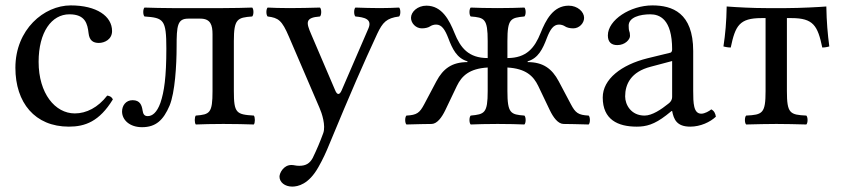

<svg xmlns="http://www.w3.org/2000/svg" viewBox="-20 -459 3118 711"><path d="M398 -91C394 -100 386 -104 377 -105C343 -61 300 -39 257 -39C184 -39 123 -113 123 -230C123 -340 171 -406 237 -406C296 -406 304 -371 308 -336C311 -309 325 -300 346 -300C367 -300 395 -313 395 -344C395 -399 338 -439 242 -439C143 -439 37 -350 37 -208C37 -79 109 10 235 10C295 10 348 -9 398 -91Z M846 -122V-307C846 -389 859 -394 914 -398C920 -404 920 -425 914 -431C884 -430 846 -429 806 -429H617C584 -429 545 -430 515 -431C509 -425 509 -404 515 -398C586 -393 596 -387 596 -279C596 -174 588 -119 574 -78C561 -42 544 -29 527 -29C514 -29 510 -37 508 -50C505 -69 499 -88 471 -88C446 -88 432 -68 432 -46C432 -15 460 12 506 12C557 12 585 -14 608 -68C628 -116 634 -218 634 -286C634 -364 637 -390 677 -390H722C760 -390 767 -366 767 -332V-122C767 -40 757 -35 705 -31C700 -25 700 -4 705 2C730 1 767 0 807 0C847 0 892 1 920 2C925 -4 925 -25 920 -31C855 -35 846 -40 846 -122Z M1159 160C1175 132 1188 104 1200 74C1280 -119 1325 -222 1377 -334C1397 -376 1411 -392 1458 -398C1464 -404 1464 -425 1458 -431C1438 -430 1415 -429 1387 -429C1357 -429 1326 -430 1296 -431C1290 -425 1290 -404 1296 -398C1328 -395 1360 -389 1344 -353L1245 -124C1238 -108 1229 -105 1221 -125L1132 -333C1114 -375 1109 -394 1165 -398C1171 -404 1171 -425 1165 -431C1128 -430 1088 -429 1052 -429C1018 -429 991 -430 971 -431C965 -425 965 -404 971 -398C1011 -393 1024 -384 1050 -323L1163 -60C1172 -40 1187 6 1177 34C1165 67 1153 95 1138 126C1127 146 1113 155 1088 155C1074 155 1070 152 1059 152C1030 152 1015 182 1015 195C1015 216 1035 232 1062 232C1083 232 1123 224 1159 160Z M1579 0C1599 -1 1616 -24 1629 -51L1672 -141C1690 -178 1718 -205 1786 -209V-122C1786 -39 1774 -36 1723 -31C1717 -25 1717 -4 1723 2C1746 1 1783 0 1823 0C1862 0 1900 1 1922 2C1928 -4 1928 -25 1922 -31C1871 -35 1859 -39 1859 -122V-209C1927 -205 1955 -178 1973 -141L2016 -51C2029 -24 2046 -1 2066 0C2066 0 2140 1 2160 2C2166 -4 2166 -25 2160 -31C2121 -33 2111 -41 2094 -73L2049 -158C2024 -205 1991 -229 1934 -229V-232C1973 -243 1990 -278 2005 -318C2017 -349 2029 -368 2050 -368C2059 -368 2067 -365 2073 -361C2079 -357 2090 -354 2103 -354C2125 -354 2143 -373 2143 -393C2143 -415 2119 -438 2086 -438C2028 -438 2001 -384 1982 -337C1960 -282 1930 -244 1859 -244V-307C1859 -390 1871 -393 1922 -398C1928 -404 1928 -425 1922 -431C1898 -430 1862 -429 1822 -429C1783 -429 1746 -430 1723 -431C1717 -425 1717 -404 1723 -398C1774 -394 1786 -390 1786 -307V-244C1715 -244 1685 -282 1663 -337C1644 -384 1617 -438 1559 -438C1526 -438 1502 -415 1502 -393C1502 -373 1520 -354 1542 -354C1555 -354 1566 -357 1572 -361C1578 -365 1586 -368 1595 -368C1616 -368 1628 -349 1640 -318C1655 -278 1672 -243 1711 -232V-229C1654 -229 1621 -205 1596 -158L1551 -73C1534 -41 1524 -33 1485 -31C1479 -25 1479 -4 1485 2C1505 1 1579 0 1579 0Z M2469 -48C2475 -17 2486 10 2536 10C2574 10 2610 -7 2631 -27C2629 -39 2625 -48 2614 -54C2607 -48 2590 -38 2577 -38C2548 -38 2547 -77 2547 -123V-270C2547 -412 2469 -439 2396 -439C2314 -439 2231 -385 2231 -328C2231 -304 2243 -292 2266 -292C2295 -292 2313 -313 2313 -326C2313 -333 2312 -340 2310 -344C2309 -347 2308 -353 2308 -364C2308 -395 2350 -406 2388 -406C2422 -406 2469 -389 2469 -276C2469 -269 2466 -265 2463 -264L2377 -243C2281 -219 2212 -166 2212 -98C2212 -16 2268 10 2338 10C2373 10 2403 2 2447 -32L2467 -48ZM2469 -233V-101C2469 -88 2463 -81 2455 -75C2429 -54 2395 -31 2367 -31C2317 -31 2295 -71 2295 -102C2295 -147 2316 -193 2390 -212Z M2815 -122C2815 -39 2804 -34 2743 -31C2737 -25 2737 -4 2743 2C2782 1 2822 0 2855 0C2889 0 2928 1 2966 2C2972 -4 2972 -25 2966 -31C2905 -34 2894 -39 2894 -122V-392H2911C2992 -392 3008 -364 3025 -283C3038 -283 3051 -287 3051 -287C3045 -333 3041 -377 3040 -435C3017 -433 2942 -429 2892 -429H2817C2767 -429 2711 -432 2671 -435C2670 -377 2666 -333 2659 -287C2659 -287 2673 -283 2686 -283C2703 -364 2718 -392 2800 -392H2815Z"/></svg>

Font: Libertinus Serif
Style: Regular
Weight: 400
Designer: Philipp H. Poll, Khaled Hosny
Foundry: Caleb Maclennan
Version: Version 7.050;RELEASE